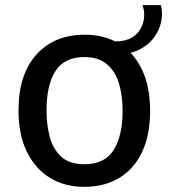

<svg xmlns="http://www.w3.org/2000/svg" viewBox="-20 -716 656 747"><path d="M307 11Q232 11 174.5 -24Q117 -59 84.5 -125.5Q52 -192 52 -287Q52 -426 121.5 -503.5Q191 -581 310 -581Q387 -581 444 -546Q501 -511 532.5 -445Q564 -379 564 -285Q564 -190 532.5 -124Q501 -58 443.5 -23.5Q386 11 307 11ZM309 -77Q388 -77 422.5 -133Q457 -189 457 -285Q457 -347 442 -394Q427 -441 394.5 -467.5Q362 -494 308 -494Q231 -494 196 -440Q161 -386 161 -285Q161 -233 173 -185.5Q185 -138 217 -107.5Q249 -77 309 -77ZM606 -696Q614 -667 607.5 -633.5Q601 -600 579.5 -570.5Q558 -541 521 -522.5Q484 -504 429 -504V-555Q468 -555 492.5 -569.5Q517 -584 528.5 -607Q540 -630 541 -653.5Q542 -677 534 -696Z"/></svg>

Font: Menbere
Style: Regular
Weight: 400
Designer: Aleme Tadesse
Foundry: Sorkin Type Co
Version: Version 1.000